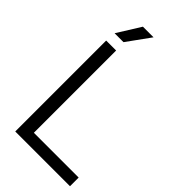

<svg xmlns="http://www.w3.org/2000/svg" viewBox="-284 -1025 1105 1105"><g transform="rotate(45 268.0 -473.0)"><path d="M84.5 0V-740H165.5V-70.5H530V0ZM89 -804 177.5 -946H264L161.5 -804Z"/></g></svg>

Font: Encode Sans
Style: Regular
Weight: 400
Designer: Multiple Designers
Foundry: Impallari Type
Version: Version 3.002; ttfautohint (v1.8.3) -l 8 -r 50 -G 200 -x 14 